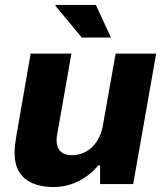

<svg xmlns="http://www.w3.org/2000/svg" viewBox="-20 -744 669 777"><path d="M196 13Q147 13 111.5 -2.5Q76 -18 57.5 -48.5Q39 -79 39 -126Q39 -142 41 -158.5Q43 -175 46 -193L104 -527H269L213 -209Q211 -200 210 -192Q209 -184 209 -177Q209 -156 216.5 -142.5Q224 -129 238 -122.5Q252 -116 272 -116Q294 -116 314.5 -124Q335 -132 351 -147Q367 -162 378.5 -183Q390 -204 395 -229L448 -527H612L519 1H385V-75H378Q356 -48 327 -28Q298 -8 265 2.5Q232 13 196 13ZM311 -592 204 -721 206 -724H368L429 -592Z"/></svg>

Font: Archivo SemiBold ExtraBold
Style: Italic
Weight: 800
Italic angle: -10°
Version: Version 2.001